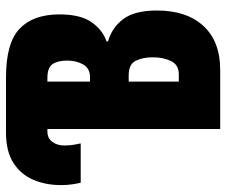

<svg xmlns="http://www.w3.org/2000/svg" viewBox="-77 -677 754 640"><g transform="rotate(-90 300.0 -357.0)"><path d="M190 0V-576H182Q159 -576 147 -559.5Q135 -543 135 -520Q135 -503 137.5 -488Q140 -473 142 -465H11Q9 -472 6 -490.5Q3 -509 3 -530Q3 -581 20.5 -622.5Q38 -664 76.5 -689Q115 -714 178 -714H362Q477 -714 524.5 -668.5Q572 -623 572 -536Q572 -465 545.5 -428Q519 -391 482 -379V-374Q528 -361 556.5 -323Q585 -285 585 -211Q585 -112 533.5 -56Q482 0 387 0ZM363 -434Q392 -434 405 -456.5Q418 -479 418 -510Q418 -541 406.5 -558.5Q395 -576 360 -576H348V-434ZM372 -138Q404 -138 416.5 -164Q429 -190 429 -224Q429 -258 417.5 -281.5Q406 -305 369 -305H348V-138Z"/></g></svg>

Font: Noto Sans Mono Black
Style: Regular
Weight: 900
Designer: Monotype Design Team
Foundry: Monotype Imaging Inc.
Version: Version 2.014